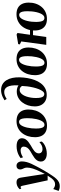

<svg xmlns="http://www.w3.org/2000/svg" viewBox="1155 -2057 1120 3532"><g transform="rotate(-90 1715.0 -291.0)"><path d="M63 -442.5Q59.5 -459 54.2 -465.2Q49 -471.5 41 -471.5Q33.5 -471.5 26.8 -468.5Q20 -465.5 12 -459L0 -489Q8.5 -499.5 26.8 -513.2Q45 -527 70.8 -537Q96.5 -547 126.5 -547Q155 -547 172.5 -537.8Q190 -528.5 199.8 -510.5Q209.5 -492.5 213.5 -466.5Q219.5 -429 226.2 -386Q233 -343 240 -298Q247 -253 253.8 -208.5Q260.5 -164 267 -123L281.5 -27.5L326.5 -116.5Q343 -151 356.2 -182.5Q369.5 -214 378.8 -243.5Q388 -273 393 -300.2Q398 -327.5 398 -352.5Q397.5 -382 389.2 -402Q381 -422 372.2 -440.2Q363.5 -458.5 363.5 -483.5Q363.5 -511.5 381.8 -529.5Q400 -547.5 430.5 -547.5Q458.5 -547.5 476.5 -533.5Q494.5 -519.5 503 -497.5Q511.5 -475.5 511.5 -451.5Q511.5 -405 499.5 -361Q487.5 -317 467.2 -273.2Q447 -229.5 422.5 -183.5Q408 -155 391.8 -125.2Q375.5 -95.5 358.2 -65.5Q341 -35.5 323.2 -6Q305.5 23.5 287.8 51.8Q270 80 252 106.5Q221.5 154 191.2 185.8Q161 217.5 128.5 233Q96 248.5 58 248.5Q31.5 248.5 6.8 242Q-18 235.5 -31 228L3.5 129Q14 138 38.5 150.2Q63 162.5 91 162.5Q123.5 162.5 149.5 146Q175.5 129.5 199.5 99Q223.5 68.5 250 25.5H163.5Z M653.5 10Q609.5 10 576.2 -4Q543 -18 525.2 -43.8Q507.5 -69.5 509 -104Q510.5 -139.5 528.8 -167Q547 -194.5 575.8 -216.2Q604.5 -238 637.5 -256.8Q670.5 -275.5 700.5 -293.5Q741 -318 761.8 -347.2Q782.5 -376.5 784 -411.5Q785 -433 775.2 -446.2Q765.5 -459.5 749.8 -465.5Q734 -471.5 716 -471.5Q679.5 -471.5 646.5 -458.5Q613.5 -445.5 587.5 -427.5L572.5 -471.5Q597 -491 630.2 -508Q663.5 -525 704 -535.2Q744.5 -545.5 791 -545.5Q865 -545.5 902.8 -517.5Q940.5 -489.5 938 -441.5Q936.5 -407 918.2 -379.5Q900 -352 871.2 -329.5Q842.5 -307 809.8 -287.8Q777 -268.5 746 -250Q720.5 -235 701.5 -218.5Q682.5 -202 671.8 -182.8Q661 -163.5 659.5 -139Q659 -118 668.5 -102.2Q678 -86.5 696 -77.8Q714 -69 737 -69Q774.5 -69 804 -83.2Q833.5 -97.5 869 -126.5L877 -81Q850 -49.5 813.2 -29.5Q776.5 -9.5 735.5 0.2Q694.5 10 653.5 10Z M1253 -547Q1324 -547 1371.2 -521Q1418.5 -495 1442.2 -446Q1466 -397 1466.5 -327.5Q1466.5 -259 1446.8 -197.2Q1427 -135.5 1388.8 -88.2Q1350.5 -41 1294.8 -13.8Q1239 13.5 1168 13.5Q1098.5 13.5 1051.5 -12.8Q1004.5 -39 981 -88Q957.5 -137 957 -205Q956.5 -275.5 976.2 -337.2Q996 -399 1034.2 -446.2Q1072.5 -493.5 1127.8 -520.2Q1183 -547 1253 -547ZM1239.5 -501Q1212.5 -501 1192.2 -481Q1172 -461 1157.5 -427.5Q1143 -394 1133.8 -353Q1124.5 -312 1120.2 -269.2Q1116 -226.5 1116.5 -188.5Q1116.5 -135.5 1124 -101Q1131.5 -66.5 1146.8 -49.5Q1162 -32.5 1184.5 -32.5Q1211.5 -32.5 1231.8 -52.5Q1252 -72.5 1266.2 -106.2Q1280.5 -140 1289.8 -181Q1299 -222 1303.2 -265Q1307.5 -308 1307 -346Q1307 -400 1299.8 -434.2Q1292.5 -468.5 1277.8 -484.8Q1263 -501 1239.5 -501Z M1732.5 8.5Q1669 8.5 1622.2 -17.8Q1575.5 -44 1549.5 -93Q1523.5 -142 1523.5 -210Q1523.5 -276.5 1543 -336.5Q1562.5 -396.5 1599 -443Q1635.5 -489.5 1686 -516Q1736.5 -542.5 1798 -542.5Q1835 -542.5 1865.8 -532.8Q1896.5 -523 1910.5 -510Q1915 -585 1907.2 -636Q1899.5 -687 1882.8 -717Q1866 -747 1842 -760.2Q1818 -773.5 1789.5 -773.5Q1758 -773.5 1728.2 -763Q1698.5 -752.5 1660.5 -728L1636.5 -768Q1664.5 -786.5 1695.2 -800.8Q1726 -815 1758 -823Q1790 -831 1822 -831Q1885.5 -831 1931 -805Q1976.5 -779 2005.5 -732Q2034.5 -685 2047.8 -621.8Q2061 -558.5 2058.5 -484.5Q2056.5 -417.5 2044.8 -347.8Q2033 -278 2009.5 -214.5Q1986 -151 1948.5 -100.5Q1911 -50 1857.5 -20.8Q1804 8.5 1732.5 8.5ZM1750.5 -36Q1778 -36 1801 -64.8Q1824 -93.5 1842 -140Q1860 -186.5 1872.8 -241.8Q1885.5 -297 1892.2 -351Q1899 -405 1899.5 -447Q1890.5 -461.5 1879.5 -471Q1868.5 -480.5 1855.2 -485Q1842 -489.5 1826 -489.5Q1799 -489.5 1776 -473.2Q1753 -457 1734.8 -428Q1716.5 -399 1704 -361Q1691.5 -323 1684.8 -279.8Q1678 -236.5 1678 -191.5Q1678 -133.5 1686.5 -99.5Q1695 -65.5 1711.5 -50.8Q1728 -36 1750.5 -36Z M2394 -547Q2465 -547 2512.2 -521Q2559.5 -495 2583.2 -446Q2607 -397 2607.5 -327.5Q2607.5 -259 2587.8 -197.2Q2568 -135.5 2529.8 -88.2Q2491.5 -41 2435.8 -13.8Q2380 13.5 2309 13.5Q2239.5 13.5 2192.5 -12.8Q2145.5 -39 2122 -88Q2098.5 -137 2098 -205Q2097.5 -275.5 2117.2 -337.2Q2137 -399 2175.2 -446.2Q2213.5 -493.5 2268.8 -520.2Q2324 -547 2394 -547ZM2380.5 -501Q2353.5 -501 2333.2 -481Q2313 -461 2298.5 -427.5Q2284 -394 2274.8 -353Q2265.5 -312 2261.2 -269.2Q2257 -226.5 2257.5 -188.5Q2257.5 -135.5 2265 -101Q2272.5 -66.5 2287.8 -49.5Q2303 -32.5 2325.5 -32.5Q2352.5 -32.5 2372.8 -52.5Q2393 -72.5 2407.2 -106.2Q2421.5 -140 2430.8 -181Q2440 -222 2444.2 -265Q2448.5 -308 2448 -346Q2448 -400 2440.8 -434.2Q2433.5 -468.5 2418.8 -484.8Q2404 -501 2380.5 -501Z M2841.5 -299H2928.5Q2943.5 -370 2982.2 -426.2Q3021 -482.5 3081.2 -515Q3141.5 -547.5 3220 -547.5Q3288.5 -547.5 3335.8 -521.8Q3383 -496 3407.5 -447Q3432 -398 3433 -328.5Q3434.5 -259 3414.5 -197.2Q3394.5 -135.5 3355.2 -88.2Q3316 -41 3259.8 -14.2Q3203.5 12.5 3132.5 12.5Q3063.5 12.5 3016.8 -13.8Q2970 -40 2945.8 -89Q2921.5 -138 2920 -206.5Q2920 -215.5 2920.2 -225Q2920.5 -234.5 2920.5 -243.5H2835L2801 0H2656L2718.5 -460L2664.5 -486L2670 -516.5L2844 -545.5L2873.5 -531ZM3206.5 -498.5Q3179 -498.5 3157.8 -478.5Q3136.5 -458.5 3121.2 -425.2Q3106 -392 3096 -351Q3086 -310 3081.5 -266.8Q3077 -223.5 3077.5 -184Q3078.5 -131 3086.2 -97.5Q3094 -64 3109.8 -48.8Q3125.5 -33.5 3150.5 -33.5Q3177.5 -33.5 3198 -53.2Q3218.5 -73 3233.2 -106.8Q3248 -140.5 3257.5 -182Q3267 -223.5 3271 -267.5Q3275 -311.5 3274.5 -351.5Q3274 -404.5 3266.2 -436.8Q3258.5 -469 3243.8 -483.8Q3229 -498.5 3206.5 -498.5Z"/></g></svg>

Font: Merriweather 72pt ExtraBold
Style: Italic
Weight: 800
Italic angle: -7.8°
Version: Version 2.101